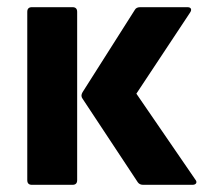

<svg xmlns="http://www.w3.org/2000/svg" viewBox="-20 -515 569 535"><path d="M379 0Q369 0 364 -7L210 -240Q204 -248 210 -258L356 -488Q360 -495 371 -495H502Q510 -495 512 -490.5Q514 -486 509 -479L360 -254L524 -15Q529 -9 526.5 -4.5Q524 0 516 0ZM69 0Q56 0 56 -13V-482Q56 -495 69 -495H182Q195 -495 195 -482V-13Q195 0 182 0Z"/></svg>

Font: Sofia Sans ExtraBold
Style: Regular
Weight: 800
Designer: Botio Nikoltchev, Ani Petrova
Foundry: lettersoup
Version: Version 4.101; ttfautohint (v1.8.4.7-5d5b)